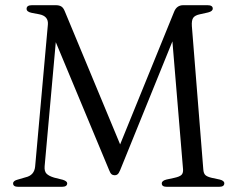

<svg xmlns="http://www.w3.org/2000/svg" viewBox="-20 -720 913 740"><path d="M239 -13.5Q239 0 218.5 0H50.5Q30.5 0 30.5 -13Q30.5 -23.5 49 -28L78 -36.5Q112.5 -44 115.5 -79L164.5 -625Q167.5 -658 131 -665L102 -670.5Q82.5 -674.5 82.5 -686Q82.5 -700 103.5 -700H194.5Q208 -700 216 -695.2Q224 -690.5 229.5 -677L443 -163.5L651 -674.5Q661 -700 686.5 -700H779.5Q800 -700 800 -687Q800 -676.5 782 -672L750.5 -665Q731.5 -661 724.8 -651.5Q718 -642 719.5 -619L763.5 -68Q764.5 -51.5 771.8 -45Q779 -38.5 796.5 -34.5L827 -28Q844.5 -23.5 844.5 -13.5Q844.5 0 824.5 0H623Q603.5 0 603.5 -13Q603.5 -23.5 621.5 -28L651.5 -34.5Q672.5 -39 679.5 -46Q686.5 -53 685.5 -67.5L644.5 -560.5L443 -64Q438 -52 433.2 -48.2Q428.5 -44.5 422.5 -44.5Q415 -44.5 410 -48.5Q405 -52.5 400.5 -64.5L195 -557.5L152 -79Q150.5 -59.5 159.5 -50.5Q168.5 -41.5 188.5 -35.5L222.5 -27Q239 -21.5 239 -13.5Z"/></svg>

Font: Fraunces 9pt S000 Light
Style: Regular
Weight: 300
Version: Version 1.000; ttfautohint (v1.8.3)